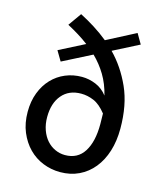

<svg xmlns="http://www.w3.org/2000/svg" viewBox="-122 -915 863 1018"><g transform="rotate(15 309.0 -406.0)"><path d="M306 -81Q375 -81 410 -136Q445 -191 445 -287Q445 -303 444.5 -317.5Q444 -332 444 -346Q410 -389 375.5 -403.5Q341 -418 306 -418Q239 -418 201 -373Q163 -328 163 -252Q163 -213 174.5 -181Q186 -149 205.5 -127Q225 -105 251 -93Q277 -81 306 -81ZM402 -679Q469 -611 511.5 -516.5Q554 -422 554 -292Q554 -224 536.5 -168Q519 -112 486 -71.5Q453 -31 407 -9Q361 13 304 13Q255 13 210 -5Q165 -23 131 -57.5Q97 -92 76.5 -141Q56 -190 56 -252Q56 -310 74 -357Q92 -404 123.5 -437Q155 -470 197 -487.5Q239 -505 287 -505Q326 -505 363.5 -489.5Q401 -474 427 -440Q412 -501 383.5 -548.5Q355 -596 315 -635L156 -554L124 -608L263 -679Q237 -699 207 -717.5Q177 -736 145 -753L196 -825Q237 -804 276.5 -779Q316 -754 353 -724L511 -806L543 -751Z"/></g></svg>

Font: Kinto Sans Med
Style: Regular
Weight: 500
Designer: Authors: Ryoko NISHIZUKA  (kana & ideographs); Paul D. Hunt (Latin, Greek & Cyrillic); Wenlong ZHANG  (bopomofo); Sandol
Foundry: Adobe Systems Incorporated, ookami Inc.
Version: Version 0.001